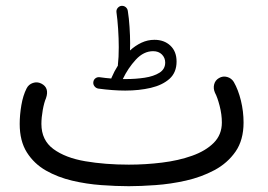

<svg xmlns="http://www.w3.org/2000/svg" viewBox="-20 -603 910 652"><path d="M296.9 -324.2Q297.9 -332.5 304.2 -337.2Q310.5 -341.8 318.4 -340.8Q338.4 -337.9 357.9 -336.4Q358.4 -337.9 358.9 -339.4Q368.2 -361.3 380.4 -380.4Q380.4 -381.8 380.4 -383.8Q383.3 -406.7 383.3 -442.9Q383.3 -472.2 381.1 -504.9Q378.9 -537.6 375.5 -561.5Q374.5 -569.8 379.6 -575.9Q384.8 -582 391.6 -583Q400.4 -584 406.7 -578.9Q413.1 -573.7 414.1 -565.4Q418 -541.5 419.9 -511.2Q421.9 -481 421.9 -456.5Q421.9 -443.8 421.4 -431.6Q439.5 -448.2 460.4 -458Q481.4 -467.8 504.4 -467.8Q537.6 -467.8 558.6 -448Q579.6 -428.2 579.6 -394Q579.6 -356.9 555.7 -335.4Q531.7 -314 492.2 -304.7Q452.6 -295.4 405.3 -295.4Q363.8 -295.4 313.5 -302.2Q305.7 -303.7 300.8 -310.1Q295.9 -316.4 296.9 -324.2ZM500 -429.2Q467.8 -429.2 441.2 -400.4Q414.6 -371.6 397 -334.5Q402.3 -334.5 407.7 -334.5Q440.9 -334.5 471.4 -339.1Q502 -343.8 521.5 -356Q541 -368.2 541 -390.6Q541 -406.7 529.8 -418Q518.6 -429.2 500 -429.2ZM46.9 -182.1Q46.9 -212.4 52.5 -245.6Q58.1 -278.8 70.3 -302.7Q77.1 -316.4 91.8 -321.3Q106.4 -326.2 120.1 -319.3Q148.4 -305.2 136.2 -269.5Q129.9 -255.4 125.2 -229.5Q120.6 -203.6 120.6 -182.1Q120.6 -127 161.4 -96.9Q202.1 -66.9 269.8 -55.4Q337.4 -43.9 417.5 -43.9Q474.1 -43.9 530 -50.8Q585.9 -57.6 632.1 -74Q678.2 -90.3 705.8 -117.9Q733.4 -145.5 733.4 -187Q733.4 -214.4 725.8 -243.7Q718.3 -272.9 710 -288.1Q703.6 -302.7 707.3 -316.7Q710.9 -330.6 723.6 -337.9Q736.8 -345.7 751.5 -341.6Q766.1 -337.4 773.9 -324.7Q789.1 -298.3 798.1 -261.5Q807.1 -224.6 807.1 -187Q807.1 -127.4 779.8 -88.1Q752.4 -48.8 708 -25.1Q663.6 -1.5 611.3 10.3Q559.1 22 508.1 25.6Q457 29.3 417.5 29.3Q374.5 29.3 324.2 25.6Q273.9 22 225.1 10.5Q176.3 -1 136 -23.9Q95.7 -46.9 71.3 -85.4Q46.9 -124 46.9 -182.1Z"/></svg>

Font: Mikhak-DS2-FD Regular
Style: Regular
Weight: 400
Designer: Amin Abedi
Version: Version 3.4